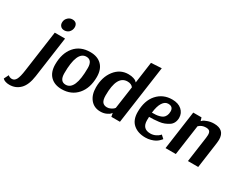

<svg xmlns="http://www.w3.org/2000/svg" viewBox="-202 -1322 2672 2152"><g transform="rotate(30 1134.0 -246.5)"><path d="M199 -708Q222 -728 254 -728Q285 -728 303 -709Q318 -690 318 -664Q318 -623 287 -594Q262 -575 232 -575Q200 -575 183 -595Q167 -612 167 -640Q167 -681 199 -708ZM154 -500H287L213 29Q196 150 140.5 205.5Q85 261 4 261Q-25 261 -47 253.5Q-69 246 -76 238L-84 231L-54 171Q-32 190 -4 190Q29 190 48.5 154.5Q68 119 80 29Z M811 -305Q811 -161 736 -75Q661 11 536 11Q443 11 389.5 -42.5Q336 -96 336 -195Q336 -339 408.5 -425Q481 -511 610 -511Q704 -511 757.5 -457.5Q811 -404 811 -305ZM597 -444Q474 -444 474 -159Q474 -55 550 -55Q673 -55 673 -341Q673 -444 597 -444Z M1286 0H1175L1166 -45H1165Q1161 -39 1153 -29.5Q1145 -20 1112.5 -4.5Q1080 11 1037 11Q955 11 907.5 -47Q860 -105 860 -200Q860 -334 928.5 -422Q997 -510 1104 -510Q1143 -510 1171 -500.5Q1199 -491 1207 -482L1216 -472H1219L1257 -746L1392 -754ZM1078 -67Q1102 -67 1124.5 -78.5Q1147 -90 1156 -98.5Q1165 -107 1168 -112L1209 -401Q1186 -434 1135 -434Q999 -434 999 -177Q999 -118 1018.5 -92.5Q1038 -67 1078 -67Z M1804 -75Q1802 -72 1797.5 -66Q1793 -60 1777 -45Q1761 -30 1741.5 -19Q1722 -8 1689 1.5Q1656 11 1619 11Q1522 11 1462.5 -40.5Q1403 -92 1403 -195Q1403 -343 1478 -426.5Q1553 -510 1671 -510Q1749 -510 1794 -470Q1839 -430 1839 -370Q1839 -334 1825 -306Q1811 -278 1784.5 -261.5Q1758 -245 1730.5 -234Q1703 -223 1665 -218.5Q1627 -214 1600.5 -212.5Q1574 -211 1541 -211Q1540 -197 1540 -167Q1540 -56 1645 -56Q1679 -56 1709 -70Q1739 -84 1752 -98L1764 -111ZM1655 -446Q1613 -446 1584 -401Q1555 -356 1545 -268Q1575 -268 1596 -269.5Q1617 -271 1642.5 -278Q1668 -285 1683.5 -296.5Q1699 -308 1709.5 -330Q1720 -352 1720 -383Q1720 -446 1655 -446Z M1946 -500H2053L2065 -460H2068Q2073 -466 2082.5 -474Q2092 -482 2129.5 -496Q2167 -510 2212 -510Q2349 -510 2349 -381Q2349 -362 2346 -339L2299 0H2166Q2207 -298 2212 -328Q2215 -349 2215 -365Q2215 -400 2200.5 -413.5Q2186 -427 2154 -427Q2100 -427 2064 -391L2009 0H1876Z"/></g></svg>

Font: Arsenal
Style: Bold Italic
Weight: 700
Italic angle: -9.10001°
Designer: Andrij Shevchenko
Foundry: Stairsfor
Version: Version 2.001;PS 002.001;hotconv 1.0.88;makeotf.lib2.5.64775